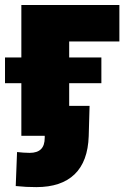

<svg xmlns="http://www.w3.org/2000/svg" viewBox="-40 -556 525 786"><path d="M448.7 -535.6V-386.2H243.2V0H47.4V-535.6ZM-19.5 -215.3V-320.8H375V-215.3ZM108.9 210Q87.4 210 67.4 209Q47.4 208 24.4 205.6L29.8 66.4Q40.5 67.9 55.7 68.8Q70.8 69.8 81.5 69.8Q112.3 69.8 127.7 54.7Q143.1 39.6 143.1 7.8V0H81.5V-122.6H326.7L323.2 1Q319.8 105 265.4 157.5Q210.9 210 108.9 210Z"/></svg>

Font: Inter 20pt Black
Style: Regular
Weight: 900
Version: Version 4.001;git-66647c0bb